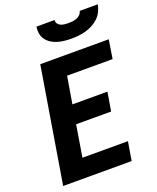

<svg xmlns="http://www.w3.org/2000/svg" viewBox="-171 -1054 942 1154"><g transform="rotate(-20 300.0 -477.5)"><path d="M29 0 150 -735H588L569 -615H278L249 -442H473L453 -322H229L196 -120H487L467 0ZM379 -815Q356 -815 334 -817.5Q312 -820 291.5 -826Q271 -832 253 -843.5Q235 -855 222.5 -871.5Q210 -888 206 -910Q202 -932 206 -955H322Q320 -942 327 -932Q334 -922 345 -917Q356 -912 369 -910.5Q382 -909 395 -909Q408 -909 421 -910.5Q434 -912 447 -917Q460 -922 470 -932Q480 -942 482 -955H598Q594 -932 583 -910Q572 -888 554.5 -871.5Q537 -855 515 -843.5Q493 -832 470.5 -826Q448 -820 425 -817.5Q402 -815 379 -815Z"/></g></svg>

Font: Iosevka Heavy Extended
Style: Italic
Weight: 900
Width: 7
Italic angle: -9°
Monospace: yes
Designer: Belleve Invis
Foundry: Belleve Invis
Version: Version 32.5.0; ttfautohint (v1.8.4)